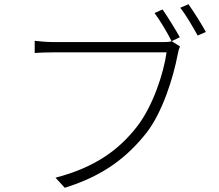

<svg xmlns="http://www.w3.org/2000/svg" viewBox="-20 -870 1040 913"><path d="M797 -674C783 -670 771 -670 758 -670H234C201 -670 171 -673 145 -676V-618C171 -620 197 -621 233 -621H772C758 -519 706 -365 633 -270C547 -159 435 -75 244 -25L288 23C474 -35 585 -123 677 -239C753 -337 804 -501 825 -611C828 -629 831 -638 836 -649ZM837 -833C864 -800 897 -742 920 -701L959 -718C937 -758 899 -818 876 -850ZM715 -808C740 -774 776 -715 796 -674L835 -693C814 -731 776 -792 753 -825Z"/></svg>

Font: Noto Sans JP Light
Style: Regular
Weight: 300
Designer: Ryoko NISHIZUKA (kana & ideographs); Paul D. Hunt (Latin, Greek & Cyrillic); Wenlong ZHANG (bopomofo); Sandoll Communica
Foundry: Adobe Systems Incorporated
Version: Version 1.004;PS 1.004;hotconv 1.0.82;makeotf.lib2.5.63406